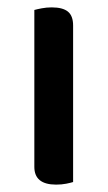

<svg xmlns="http://www.w3.org/2000/svg" viewBox="-20 -494 292 520"><path d="M178 -1Q172 1 159.5 3.5Q147 6 132 6Q73 6 73 -42V-467Q80 -469 93 -471.5Q106 -474 120 -474Q150 -474 164 -462.5Q178 -451 178 -425V-1Z"/></svg>

Font: Baloo Da 2 Medium
Style: Regular
Weight: 500
Designer: Noopur Datye, Sulekha Rajkumar and Ek Type
Foundry: Ek Type
Version: Version 1.640;hotconv 1.0.111;makeotfexe 2.5.65597; ttfautoh